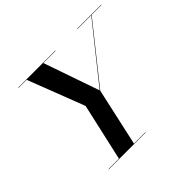

<svg xmlns="http://www.w3.org/2000/svg" viewBox="-170 -966 1182 1182"><g transform="rotate(-45 421.0 -375.0)"><path d="M247.5 0 332.5 -377 188.5 -750H334.5L461.5 -383.5L752.5 -748H756L462.5 -379.5L378.5 0ZM157.5 0V-2.5H478.5V0ZM118.5 -747.5V-750H441.5V-747.5ZM631.5 -747.5V-750H841.5V-747.5Z"/></g></svg>

Font: Bodoni Moda 72pt SemiBold
Style: Italic
Weight: 600
Italic angle: -13°
Designer: Owen Earl
Foundry: indestructible type
Version: Version 2.004